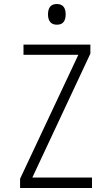

<svg xmlns="http://www.w3.org/2000/svg" viewBox="-20 -936 540 956"><path d="M80 0V-46L370 -663H97V-714H430V-669L141 -52H438V0ZM263 -813Q241 -813 230 -826.5Q219 -840 219 -864Q219 -916 263 -916Q307 -916 307 -864Q307 -840 296.5 -826.5Q286 -813 263 -813Z"/></svg>

Font: Noto Sans Mono ExtraCondensed Light
Style: Regular
Weight: 300
Width: 2
Designer: Monotype Design Team
Foundry: Monotype Imaging Inc.
Version: Version 2.014; ttfautohint (v1.8.4.7-5d5b)